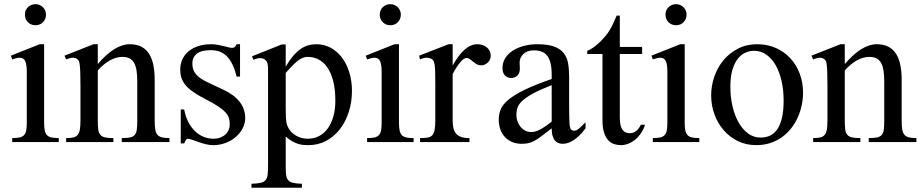

<svg xmlns="http://www.w3.org/2000/svg" viewBox="-20 -668 4332 903"><path d="M196.3 -599.6Q196.3 -578.6 182.4 -564Q168.5 -549.3 147 -549.3Q125.5 -549.3 111.3 -563.5Q97.2 -577.6 97.2 -599.6Q97.2 -610.4 101.1 -619.4Q105 -628.4 111.8 -634.8Q118.7 -641.1 127.7 -644.8Q136.7 -648.4 147 -648.4Q157.2 -648.4 166.3 -644.5Q175.3 -640.6 181.9 -634Q188.5 -627.4 192.4 -618.7Q196.3 -609.9 196.3 -599.6ZM37.6 0V-18.6Q58.6 -18.6 72 -21.5Q85.4 -24.4 93 -32.5Q100.6 -40.5 103.3 -54.9Q106 -69.3 106 -91.8V-331.1Q106 -363.3 98.9 -379.9Q91.8 -396.5 72.3 -396.5Q65.4 -396.5 57.1 -394.5Q48.8 -392.6 37.6 -388.7L31.2 -406.2L166.5 -460H187.5V-91.8Q187.5 -69.3 190.4 -54.9Q193.4 -40.5 200.9 -32.5Q208.5 -24.4 221.9 -21.5Q235.4 -18.6 256.3 -18.6V0Z M552.7 0V-18.6Q577.6 -18.6 592 -21.7Q606.4 -24.9 614 -33.9Q621.6 -43 623.5 -59.1Q625.5 -75.2 625.5 -101.1V-283.7Q625.5 -314 622.1 -336.2Q618.7 -358.4 610.4 -372.6Q602.1 -386.7 588.9 -393.6Q575.7 -400.4 555.7 -400.4Q527.3 -400.4 498.3 -384.8Q469.2 -369.1 439.9 -336.9V-101.1Q439.9 -74.7 442.1 -58.6Q444.3 -42.5 452.1 -33.7Q460 -24.9 474.4 -21.7Q488.8 -18.6 513.2 -18.6V0H291V-18.6Q312 -18.6 325.2 -21.7Q338.4 -24.9 345.7 -34.2Q353 -43.5 355.7 -59.6Q358.4 -75.7 358.4 -101.1V-267.6Q358.4 -307.6 357.4 -330.6Q356.4 -353.5 354.7 -365.7Q353 -377.9 350.3 -382.3Q347.7 -386.7 343.8 -389.6Q327.6 -403.8 291 -388.7L283.2 -406.2L419.9 -460H439.9V-366.7Q519.5 -460 590.3 -460Q623 -460 645.5 -448Q668 -436 681.6 -414.1Q695.3 -392.1 701.4 -361.3Q707.5 -330.6 707.5 -293V-101.1Q707.5 -76.2 710 -60.1Q712.4 -43.9 719.7 -34.9Q727.1 -25.9 740.7 -22.2Q754.4 -18.6 776.9 -18.6V0Z M1133.3 -112.8Q1133.3 -87.4 1121.1 -64.2Q1108.9 -41 1088.4 -23.4Q1067.9 -5.9 1040.8 4.4Q1013.7 14.6 983.9 14.6Q965.8 14.6 949 10.5Q932.1 6.3 916.7 1Q901.4 -4.4 887.9 -9.3Q874.5 -14.2 863.3 -15.6Q857.9 -15.6 853.5 -7.8Q849.1 0 846.2 6.3H830.1V-153.3H846.2Q852.5 -119.1 866 -93.5Q879.4 -67.9 897.7 -50.5Q916 -33.2 938 -24.4Q960 -15.6 983.9 -15.6Q1002 -15.6 1016.1 -21Q1030.3 -26.4 1040 -35.4Q1049.8 -44.4 1055.2 -56.4Q1060.5 -68.4 1060.5 -81.5Q1061 -98.1 1056.9 -112.1Q1052.7 -126 1040.5 -139.4Q1028.3 -152.8 1006.1 -167.7Q983.9 -182.6 947.3 -201.2Q911.6 -219.7 888.4 -235.8Q865.2 -252 851.8 -268.6Q838.4 -285.2 833 -302.7Q827.6 -320.3 827.6 -340.8Q827.6 -365.7 837.2 -387.5Q846.7 -409.2 865.2 -425.3Q883.8 -441.4 910.9 -450.7Q938 -460 973.1 -460Q988.3 -460 1003.2 -457.3Q1018.1 -454.6 1031.2 -451.4Q1044.4 -448.2 1054.7 -445.6Q1064.9 -442.9 1070.8 -442.9Q1077.6 -442.9 1082.3 -445.6Q1086.9 -448.2 1092.8 -460H1108.9V-307.6H1092.8Q1084 -343.8 1071.8 -367.7Q1059.6 -391.6 1044.4 -405.8Q1029.3 -419.9 1011 -426Q992.7 -432.1 971.7 -432.1Q926.8 -432.1 906 -415.8Q885.3 -399.4 884.8 -373.5Q884.3 -360.4 887 -347.9Q889.6 -335.4 897.7 -324Q905.8 -312.5 920.2 -301.8Q934.6 -291 958 -280.3L1030.3 -246.1Q1081.1 -222.7 1107.2 -189Q1133.3 -155.3 1133.3 -112.8Z M1635.3 -240.7Q1635.3 -188 1620.4 -141.6Q1605.5 -95.2 1578.4 -60.3Q1551.3 -25.4 1513.7 -5.4Q1476.1 14.6 1430.2 14.6Q1419.4 14.6 1407.2 13.7Q1395 12.7 1381.8 8.5Q1368.7 4.4 1354 -3.7Q1339.4 -11.7 1323.7 -25.9V109.4Q1323.7 135.7 1325.4 152.3Q1327.1 168.9 1334.7 178.5Q1342.3 188 1357.7 191.7Q1373 195.3 1399.9 196.3V214.8H1162.6V196.3Q1189.9 195.3 1205.6 191.9Q1221.2 188.5 1229 179Q1236.8 169.4 1238.8 152.3Q1240.7 135.3 1240.7 107.4V-315.9Q1240.7 -334.5 1240.5 -346.4Q1240.2 -358.4 1238.8 -366.5Q1237.3 -374.5 1233.9 -379.4Q1230.5 -384.3 1224.6 -388.7Q1216.8 -394 1204.8 -394.8Q1192.9 -395.5 1171.4 -386.7L1165.5 -403.3L1305.2 -459H1323.7V-354.5Q1340.8 -383.8 1357.9 -404.1Q1375 -424.3 1392.6 -436.8Q1410.2 -449.2 1428.7 -454.6Q1447.3 -460 1467.8 -460Q1504.9 -460 1535.6 -443.1Q1566.4 -426.3 1588.6 -396.7Q1610.8 -367.2 1623 -327.1Q1635.3 -287.1 1635.3 -240.7ZM1557.1 -194.3Q1557.1 -248.5 1546.9 -287.6Q1536.6 -326.7 1519 -351.6Q1501.5 -376.5 1478 -388.4Q1454.6 -400.4 1428.2 -400.4Q1413.6 -400.4 1401.1 -394.8Q1388.7 -389.2 1376.5 -379.2Q1364.3 -369.1 1351.6 -355.5Q1338.9 -341.8 1323.7 -325.2V-157.7Q1323.7 -105.5 1328.1 -86.4Q1331.5 -73.7 1339.4 -61Q1347.2 -48.3 1359.9 -38.3Q1372.6 -28.3 1389.6 -22Q1406.7 -15.6 1428.2 -15.6Q1457 -15.6 1480.7 -28.1Q1504.4 -40.5 1521.2 -63.5Q1538.1 -86.4 1547.6 -119.6Q1557.1 -152.8 1557.1 -194.3Z M1865.2 -599.6Q1865.2 -578.6 1851.3 -564Q1837.4 -549.3 1815.9 -549.3Q1794.4 -549.3 1780.3 -563.5Q1766.1 -577.6 1766.1 -599.6Q1766.1 -610.4 1770 -619.4Q1773.9 -628.4 1780.8 -634.8Q1787.6 -641.1 1796.6 -644.8Q1805.7 -648.4 1815.9 -648.4Q1826.2 -648.4 1835.2 -644.5Q1844.2 -640.6 1850.8 -634Q1857.4 -627.4 1861.3 -618.7Q1865.2 -609.9 1865.2 -599.6ZM1706.5 0V-18.6Q1727.5 -18.6 1741 -21.5Q1754.4 -24.4 1762 -32.5Q1769.5 -40.5 1772.2 -54.9Q1774.9 -69.3 1774.9 -91.8V-331.1Q1774.9 -363.3 1767.8 -379.9Q1760.7 -396.5 1741.2 -396.5Q1734.4 -396.5 1726.1 -394.5Q1717.8 -392.6 1706.5 -388.7L1700.2 -406.2L1835.4 -460H1856.4V-91.8Q1856.4 -69.3 1859.4 -54.9Q1862.3 -40.5 1869.9 -32.5Q1877.4 -24.4 1890.9 -21.5Q1904.3 -18.6 1925.3 -18.6V0Z M2288.1 -406.2Q2288.1 -397.5 2284.7 -389.2Q2281.2 -380.9 2275.1 -374.8Q2269 -368.7 2261 -364.7Q2252.9 -360.8 2243.7 -360.8Q2231.4 -360.8 2221.9 -366.2Q2212.4 -371.6 2204.6 -378.2Q2196.8 -384.8 2189.5 -390.1Q2182.1 -395.5 2174.3 -395.5Q2162.1 -395.5 2144.8 -375.2Q2127.4 -355 2108.9 -319.3V-104Q2108.9 -83 2112.3 -66.9Q2115.7 -50.8 2124.5 -40Q2133.3 -29.3 2148.7 -23.9Q2164.1 -18.6 2188 -18.6V0H1955.6V-18.6Q1976.6 -18.6 1990.5 -20.8Q2004.4 -22.9 2012.5 -31.2Q2020.5 -39.6 2023.9 -56.2Q2027.3 -72.8 2027.3 -101.1V-274.4Q2027.3 -309.6 2026.6 -330.3Q2025.9 -351.1 2024.2 -362.8Q2022.5 -374.5 2019.5 -379.9Q2016.6 -385.3 2012.7 -389.6Q2002 -395.5 1989 -396.5Q1976.1 -397.5 1955.6 -388.7L1951.2 -406.2L2089.8 -460H2108.9V-359.9Q2164.6 -460 2224.6 -460Q2237.8 -460 2249.5 -456.1Q2261.2 -452.1 2269.8 -445.1Q2278.3 -438 2283.2 -428Q2288.1 -418 2288.1 -406.2Z M2733.9 -64.5Q2678.7 8.3 2627 8.3Q2616.2 8.3 2606.7 4.9Q2597.2 1.5 2590.1 -6.8Q2583 -15.1 2578.9 -29.1Q2574.7 -43 2574.7 -64.5Q2545.4 -41.5 2526.1 -27.1Q2506.8 -12.7 2491.9 -4.9Q2477.1 2.9 2463.6 5.6Q2450.2 8.3 2432.6 8.3Q2408.7 8.3 2389.2 0.2Q2369.6 -7.8 2355.5 -22.7Q2341.3 -37.6 2333.5 -58.8Q2325.7 -80.1 2325.7 -106Q2325.7 -130.9 2334.7 -153.3Q2343.8 -175.8 2370.6 -198.5Q2397.5 -221.2 2446.3 -245.1Q2495.1 -269 2574.7 -296.4V-314.9Q2574.7 -347.2 2569.6 -369.1Q2564.5 -391.1 2554.2 -405Q2543.9 -418.9 2528.3 -425Q2512.7 -431.2 2491.2 -431.2Q2460.4 -431.2 2442.9 -415.3Q2425.3 -399.4 2423.8 -376.5L2424.8 -347.2Q2425.8 -326.2 2414.3 -313.7Q2402.8 -301.3 2384.3 -301.3Q2364.7 -301.3 2354 -313.7Q2343.3 -326.2 2343.3 -348.1Q2343.3 -374.5 2356.7 -395.3Q2370.1 -416 2392.8 -430.4Q2415.5 -444.8 2445.1 -452.4Q2474.6 -460 2506.8 -460Q2555.2 -460 2584.7 -449.5Q2614.3 -439 2630.4 -419.2Q2646.5 -399.4 2651.6 -371.1Q2656.7 -342.8 2656.7 -307.6V-155.3Q2656.7 -124 2657.7 -104Q2658.7 -84 2659.2 -77.1Q2661.6 -64 2666.5 -58.6Q2671.4 -53.2 2680.7 -53.2Q2685.1 -53.2 2689 -54.4Q2692.9 -55.7 2698.2 -59.6Q2703.6 -63.5 2711.9 -71.3Q2720.2 -79.1 2733.9 -92.8ZM2574.7 -267.6Q2518.1 -245.6 2485.1 -227.3Q2452.1 -209 2435.1 -192.4Q2418 -175.8 2413.3 -160.4Q2408.7 -145 2408.7 -128.9Q2408.7 -111.3 2414.1 -96.7Q2419.4 -82 2428.5 -71Q2437.5 -60.1 2450 -53.7Q2462.4 -47.4 2476.6 -46.9Q2495.6 -45.9 2519.8 -58.6Q2543.9 -71.3 2574.7 -96.2Z M3013.7 -81.5Q3005.9 -56.6 2992.7 -38.6Q2979.5 -20.5 2964.4 -8.8Q2949.2 2.9 2932.9 8.8Q2916.5 14.6 2901.9 14.6Q2885.7 14.6 2870.1 10.3Q2854.5 5.9 2841.8 -7.1Q2829.1 -20 2821.3 -43.2Q2813.5 -66.4 2813.5 -104V-414.1H2741.7V-429.2Q2761.7 -436.5 2783.9 -454.8Q2806.2 -473.1 2825.2 -495.6Q2832 -503.9 2837.4 -511.2Q2842.8 -518.6 2849.1 -529.1Q2855.5 -539.6 2862.8 -555.2Q2870.1 -570.8 2880.4 -594.7H2895V-447.3H3000V-414.1H2895V-115.7Q2895 -93.8 2898.4 -79.6Q2901.9 -65.4 2908 -57.1Q2914.1 -48.8 2922.1 -45.4Q2930.2 -42 2939.5 -41.5Q2957.5 -40.5 2971.4 -51.5Q2985.4 -62.5 2994.1 -81.5Z M3209 -599.6Q3209 -578.6 3195.1 -564Q3181.2 -549.3 3159.7 -549.3Q3138.2 -549.3 3124 -563.5Q3109.9 -577.6 3109.9 -599.6Q3109.9 -610.4 3113.8 -619.4Q3117.7 -628.4 3124.5 -634.8Q3131.3 -641.1 3140.4 -644.8Q3149.4 -648.4 3159.7 -648.4Q3169.9 -648.4 3179 -644.5Q3188 -640.6 3194.6 -634Q3201.2 -627.4 3205.1 -618.7Q3209 -609.9 3209 -599.6ZM3050.3 0V-18.6Q3071.3 -18.6 3084.7 -21.5Q3098.1 -24.4 3105.7 -32.5Q3113.3 -40.5 3116 -54.9Q3118.7 -69.3 3118.7 -91.8V-331.1Q3118.7 -363.3 3111.6 -379.9Q3104.5 -396.5 3085 -396.5Q3078.1 -396.5 3069.8 -394.5Q3061.5 -392.6 3050.3 -388.7L3043.9 -406.2L3179.2 -460H3200.2V-91.8Q3200.2 -69.3 3203.1 -54.9Q3206.1 -40.5 3213.6 -32.5Q3221.2 -24.4 3234.6 -21.5Q3248 -18.6 3269 -18.6V0Z M3756.8 -231.9Q3756.8 -203.1 3750.7 -173.6Q3744.6 -144 3732.4 -116.7Q3720.2 -89.4 3701.7 -65.4Q3683.1 -41.5 3658.7 -23.7Q3634.3 -5.9 3603.5 4.4Q3572.8 14.6 3536.1 14.6Q3489.3 14.6 3450.4 -4.4Q3411.6 -23.4 3383.5 -55.7Q3355.5 -87.9 3340.1 -130.4Q3324.7 -172.9 3324.7 -219.2Q3324.7 -264.6 3339.6 -307.9Q3354.5 -351.1 3382.6 -384.8Q3410.6 -418.5 3450.7 -439.2Q3490.7 -460 3541 -460Q3589.4 -460 3628.9 -442.4Q3668.5 -424.8 3697 -394Q3725.6 -363.3 3741.2 -321.5Q3756.8 -279.8 3756.8 -231.9ZM3665.5 -194.3Q3665.5 -244.1 3655.8 -287.1Q3646 -330.1 3627.9 -361.6Q3609.9 -393.1 3584 -411.1Q3558.1 -429.2 3525.9 -429.2Q3506.8 -429.2 3487.1 -420.9Q3467.3 -412.6 3451.2 -393.1Q3435.1 -373.5 3425 -341.1Q3415 -308.6 3415 -259.8Q3415 -211.9 3425 -168.5Q3435.1 -125 3453.6 -92.3Q3472.2 -59.6 3498.3 -40.3Q3524.4 -21 3556.6 -21Q3581.1 -21 3601.1 -30Q3621.1 -39.1 3635.3 -59.6Q3649.4 -80.1 3657.5 -113.3Q3665.5 -146.5 3665.5 -194.3Z M4065.9 0V-18.6Q4090.8 -18.6 4105.2 -21.7Q4119.6 -24.9 4127.2 -33.9Q4134.8 -43 4136.7 -59.1Q4138.7 -75.2 4138.7 -101.1V-283.7Q4138.7 -314 4135.3 -336.2Q4131.8 -358.4 4123.5 -372.6Q4115.2 -386.7 4102.1 -393.6Q4088.9 -400.4 4068.8 -400.4Q4040.5 -400.4 4011.5 -384.8Q3982.4 -369.1 3953.1 -336.9V-101.1Q3953.1 -74.7 3955.3 -58.6Q3957.5 -42.5 3965.3 -33.7Q3973.1 -24.9 3987.5 -21.7Q4002 -18.6 4026.4 -18.6V0H3804.2V-18.6Q3825.2 -18.6 3838.4 -21.7Q3851.6 -24.9 3858.9 -34.2Q3866.2 -43.5 3868.9 -59.6Q3871.6 -75.7 3871.6 -101.1V-267.6Q3871.6 -307.6 3870.6 -330.6Q3869.6 -353.5 3867.9 -365.7Q3866.2 -377.9 3863.5 -382.3Q3860.8 -386.7 3856.9 -389.6Q3840.8 -403.8 3804.2 -388.7L3796.4 -406.2L3933.1 -460H3953.1V-366.7Q4032.7 -460 4103.5 -460Q4136.2 -460 4158.7 -448Q4181.2 -436 4194.8 -414.1Q4208.5 -392.1 4214.6 -361.3Q4220.7 -330.6 4220.7 -293V-101.1Q4220.7 -76.2 4223.1 -60.1Q4225.6 -43.9 4232.9 -34.9Q4240.2 -25.9 4253.9 -22.2Q4267.6 -18.6 4290 -18.6V0Z"/></svg>

Font: Doulos SIL Viet
Style: Regular
Weight: 400
Designer: Walt Agee, Victor Gaultney, Peter Martin, Debbi Hosken, Becca Hirsbrunner
Foundry: SIL International
Version: Version 5.000